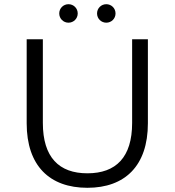

<svg xmlns="http://www.w3.org/2000/svg" viewBox="-20 -887 832 914"><path d="M396 7C575 7 684 -98 684 -300V-700H609V-302C609 -138 532 -62 396 -62C261 -62 184 -138 184 -302V-700H107V-300C107 -98 216 7 396 7ZM486 -779C510 -779 530 -798 530 -823C530 -848 510 -867 486 -867C462 -867 442 -848 442 -823C442 -798 462 -779 486 -779ZM306 -779C330 -779 350 -798 350 -823C350 -848 330 -867 306 -867C282 -867 262 -848 262 -823C262 -798 282 -779 306 -779Z"/></svg>

Font: Montserrat-Alt1
Style: Regular
Weight: 400
Designer: Differentunic
Foundry: Differentunic
Version: Version 7.222